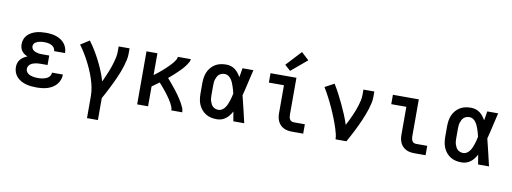

<svg xmlns="http://www.w3.org/2000/svg" viewBox="-73 -1206 4945 1854"><g transform="rotate(10 2400.0 -279.5)"><path d="M297 8Q271 8 245 5.5Q219 3 193.5 -4Q168 -11 145 -23.5Q122 -36 104 -55Q86 -74 76.5 -99.5Q67 -125 67 -151Q67 -171 73 -191Q79 -211 92 -226.5Q105 -242 122.5 -253Q140 -264 159 -272Q142 -279 127.5 -289Q113 -299 102.5 -313Q92 -327 87.5 -344.5Q83 -362 83 -380Q83 -404 91.5 -427.5Q100 -451 117 -468.5Q134 -486 155.5 -498Q177 -510 200.5 -516.5Q224 -523 248.5 -525.5Q273 -528 297 -528Q322 -528 347 -525Q372 -522 395.5 -514.5Q419 -507 440.5 -493.5Q462 -480 478 -461Q494 -442 502.5 -418Q511 -394 511 -369Q511 -369 511 -368Q511 -367 511 -367H404Q404 -367 404 -367Q404 -367 404 -367Q404 -385 393 -400Q382 -415 366 -422.5Q350 -430 332.5 -433Q315 -436 297 -436Q286 -436 274.5 -435Q263 -434 252 -432Q241 -430 230.5 -426Q220 -422 210.5 -415.5Q201 -409 195.5 -399Q190 -389 190 -378Q190 -378 190 -378Q190 -378 190 -378Q190 -366 195.5 -355.5Q201 -345 210.5 -338Q220 -331 231 -327Q242 -323 253.5 -320.5Q265 -318 276.5 -317.5Q288 -317 300 -317H365V-224H300Q287 -224 273.5 -223Q260 -222 246.5 -219.5Q233 -217 220.5 -212Q208 -207 197.5 -199Q187 -191 180.5 -178.5Q174 -166 174 -153Q174 -140 180.5 -128Q187 -116 197.5 -108Q208 -100 220.5 -95.5Q233 -91 245.5 -88.5Q258 -86 271 -85Q284 -84 297 -84Q311 -84 324 -85.5Q337 -87 350 -90Q363 -93 375.5 -98.5Q388 -104 398 -112.5Q408 -121 414 -133.5Q420 -146 420 -159H527Q527 -159 527 -158.5Q527 -158 527 -158Q527 -132 517.5 -106.5Q508 -81 491 -61Q474 -41 450.5 -27Q427 -13 402 -5.5Q377 2 350.5 5Q324 8 297 8Z M829 215V0Q829 -43 820.5 -85.5Q812 -128 798.5 -168.5Q785 -209 768 -248.5Q751 -288 731 -326.5Q711 -365 688.5 -401.5Q666 -438 640 -473L726 -528Q757 -487 784 -442.5Q811 -398 834.5 -351.5Q858 -305 878 -257Q898 -209 912 -159Q923 -183 934 -208Q945 -233 955.5 -258.5Q966 -284 975 -309.5Q984 -335 991.5 -361Q999 -387 1004.5 -414Q1010 -441 1010 -468V-520H1117V-468Q1117 -436 1110 -405Q1103 -374 1094 -344Q1085 -314 1073.5 -284.5Q1062 -255 1049.5 -226Q1037 -197 1023 -168.5Q1009 -140 995 -111.5Q981 -83 966 -55.5Q951 -28 936 0V215Z M1283 0V-520H1390V-306Q1400 -314 1410 -321.5Q1420 -329 1429.5 -336.5Q1439 -344 1448.5 -352Q1458 -360 1467.5 -368Q1477 -376 1486 -384.5Q1495 -393 1504 -401.5Q1513 -410 1522 -419Q1531 -428 1539.5 -437Q1548 -446 1556 -455.5Q1564 -465 1571 -475Q1578 -485 1584 -496.5Q1590 -508 1590 -520H1717Q1717 -505 1710 -492Q1703 -479 1695 -467Q1687 -455 1678 -443.5Q1669 -432 1659.5 -421.5Q1650 -411 1639.5 -400.5Q1629 -390 1619 -380Q1609 -370 1598 -360Q1587 -350 1576.5 -340.5Q1566 -331 1555 -321.5Q1544 -312 1533 -303Q1548 -286 1562.5 -268.5Q1577 -251 1591.5 -233.5Q1606 -216 1620 -198Q1634 -180 1647 -161.5Q1660 -143 1672.5 -124Q1685 -105 1696 -85Q1707 -65 1716 -44Q1725 -23 1725 0H1618Q1618 -19 1611 -36Q1604 -53 1595 -69.5Q1586 -86 1575.5 -101.5Q1565 -117 1554.5 -132Q1544 -147 1532.5 -161.5Q1521 -176 1509 -190.5Q1497 -205 1485 -219Q1473 -233 1461 -246Q1443 -233 1425.5 -220.5Q1408 -208 1390 -195V0Z M2065 8Q2037 8 2009.5 2.5Q1982 -3 1958 -17.5Q1934 -32 1915.5 -53.5Q1897 -75 1886 -101Q1875 -127 1871 -154.5Q1867 -182 1867 -210V-310Q1867 -338 1871 -365.5Q1875 -393 1886 -419Q1897 -445 1915.5 -466.5Q1934 -488 1958 -502.5Q1982 -517 2009.5 -522.5Q2037 -528 2065 -528Q2088 -528 2110.5 -521Q2133 -514 2151 -500.5Q2169 -487 2183.5 -468.5Q2198 -450 2209 -430Q2213 -453 2217 -475.5Q2221 -498 2224 -520H2331Q2315 -456 2301 -391.5Q2287 -327 2270 -263Q2287 -198 2302 -132Q2317 -66 2333 0H2226Q2222 -23 2218 -46.5Q2214 -70 2210 -94Q2199 -73 2185 -54.5Q2171 -36 2152.5 -21.5Q2134 -7 2111.5 0.5Q2089 8 2065 8ZM2065 -84Q2084 -84 2100.5 -95Q2117 -106 2128 -121.5Q2139 -137 2146.5 -154.5Q2154 -172 2160 -190Q2166 -208 2170.5 -226.5Q2175 -245 2179 -263Q2175 -281 2170 -299Q2165 -317 2159 -334.5Q2153 -352 2145.5 -369Q2138 -386 2127 -401Q2116 -416 2100 -426Q2084 -436 2065 -436Q2051 -436 2036.5 -431.5Q2022 -427 2011 -417.5Q2000 -408 1993 -395Q1986 -382 1981.5 -368Q1977 -354 1975.5 -339.5Q1974 -325 1974 -310V-210Q1974 -195 1975.5 -180.5Q1977 -166 1981.5 -152Q1986 -138 1993 -125Q2000 -112 2011 -102.5Q2022 -93 2036.5 -88.5Q2051 -84 2065 -84Z M2801 0Q2780 0 2759.5 -3.5Q2739 -7 2720.5 -16Q2702 -25 2687 -40Q2672 -55 2663 -74Q2654 -93 2650.5 -113.5Q2647 -134 2647 -155V-428H2499V-520H2753V-155Q2753 -144 2755.5 -132.5Q2758 -121 2764 -111.5Q2770 -102 2780 -97Q2790 -92 2801 -92H2911V0ZM2681 -575 2625 -625 2763 -774 2837 -706Z M3228 0Q3228 -26 3221.5 -51.5Q3215 -77 3207.5 -101.5Q3200 -126 3191 -150.5Q3182 -175 3172.5 -199.5Q3163 -224 3152.5 -248Q3142 -272 3131.5 -295.5Q3121 -319 3109.5 -342.5Q3098 -366 3086 -389Q3074 -412 3061.5 -434.5Q3049 -457 3035 -479L3126 -528Q3153 -484 3177 -438.5Q3201 -393 3223 -346Q3245 -299 3265 -251.5Q3285 -204 3301 -155Q3314 -179 3326 -204.5Q3338 -230 3349.5 -255Q3361 -280 3371 -306Q3381 -332 3389.5 -359Q3398 -386 3404 -413Q3410 -440 3410 -468V-520H3517V-468Q3517 -436 3510 -405Q3503 -374 3493.5 -344Q3484 -314 3472.5 -284.5Q3461 -255 3448.5 -226Q3436 -197 3422.5 -168.5Q3409 -140 3394.5 -111.5Q3380 -83 3365 -55.5Q3350 -28 3335 0Z M4001 0Q3980 0 3959.5 -3.5Q3939 -7 3920.5 -16Q3902 -25 3887 -40Q3872 -55 3863 -74Q3854 -93 3850.5 -113.5Q3847 -134 3847 -155V-428H3699V-520H3953V-155Q3953 -144 3955.5 -132.5Q3958 -121 3964 -111.5Q3970 -102 3980 -97Q3990 -92 4001 -92H4111V0Z M4465 8Q4437 8 4409.5 2.5Q4382 -3 4358 -17.5Q4334 -32 4315.5 -53.5Q4297 -75 4286 -101Q4275 -127 4271 -154.5Q4267 -182 4267 -210V-310Q4267 -338 4271 -365.5Q4275 -393 4286 -419Q4297 -445 4315.5 -466.5Q4334 -488 4358 -502.5Q4382 -517 4409.5 -522.5Q4437 -528 4465 -528Q4488 -528 4510.5 -521Q4533 -514 4551 -500.5Q4569 -487 4583.5 -468.5Q4598 -450 4609 -430Q4613 -453 4617 -475.5Q4621 -498 4624 -520H4731Q4715 -456 4701 -391.5Q4687 -327 4670 -263Q4687 -198 4702 -132Q4717 -66 4733 0H4626Q4622 -23 4618 -46.5Q4614 -70 4610 -94Q4599 -73 4585 -54.5Q4571 -36 4552.5 -21.5Q4534 -7 4511.5 0.5Q4489 8 4465 8ZM4465 -84Q4484 -84 4500.5 -95Q4517 -106 4528 -121.5Q4539 -137 4546.5 -154.5Q4554 -172 4560 -190Q4566 -208 4570.5 -226.5Q4575 -245 4579 -263Q4575 -281 4570 -299Q4565 -317 4559 -334.5Q4553 -352 4545.5 -369Q4538 -386 4527 -401Q4516 -416 4500 -426Q4484 -436 4465 -436Q4451 -436 4436.5 -431.5Q4422 -427 4411 -417.5Q4400 -408 4393 -395Q4386 -382 4381.5 -368Q4377 -354 4375.5 -339.5Q4374 -325 4374 -310V-210Q4374 -195 4375.5 -180.5Q4377 -166 4381.5 -152Q4386 -138 4393 -125Q4400 -112 4411 -102.5Q4422 -93 4436.5 -88.5Q4451 -84 4465 -84Z"/></g></svg>

Font: Zed Mono Semibold Extended
Style: Regular
Weight: 600
Width: 7
Monospace: yes
Designer: Belleve Invis
Foundry: Belleve Invis
Version: Version 1.0.0; ttfautohint (v1.8.4)